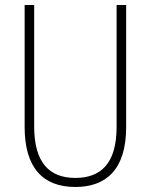

<svg xmlns="http://www.w3.org/2000/svg" viewBox="-20 -734 600 764"><path d="M482 -228V-714H444V-229C444 -82 380 -26 280 -26C176 -26 116 -87 116 -231V-714H78V-229C78 -67 150 10 280 10C399 10 482 -56 482 -228Z"/></svg>

Font: Noto Sans Gujarati Condensed ExtraLight
Style: Regular
Weight: 200
Width: 3
Designer: Jelle Bosma - Monotype Design Team, Universal Thirst
Foundry: Monotype Imaging Inc.
Version: Version 2.106